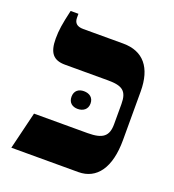

<svg xmlns="http://www.w3.org/2000/svg" viewBox="-121 -741 755 835"><g transform="rotate(20 256.5 -323.5)"><path d="M25 0H335C420 0 470 -69 470 -197V-422C470 -532 421 -592 327 -592H142C113 -592 100 -605 100 -629V-647H64C49 -582 44 -551 44 -512C44 -446 67 -419 121 -419H320C387 -419 410 -402 410 -342V-249C410 -194 386 -173 315 -173H67ZM195 -298C195 -270 214 -257 238 -257C263 -257 283 -271 283 -298C283 -326 263 -339 238 -339C214 -339 195 -326 195 -298Z"/></g></svg>

Font: Noto Serif Hebrew SemiCondensed ExtraBold
Style: Regular
Weight: 800
Width: 4
Designer: Monotype Design Team
Foundry: Monotype Imaging Inc.
Version: Version 2.004